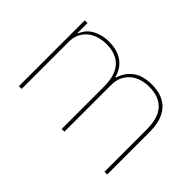

<svg xmlns="http://www.w3.org/2000/svg" viewBox="-83 -781 1044 1044"><g transform="rotate(45 439.5 -259.0)"><path d="M105 0V-506H126V-430H129Q136 -447 148 -463Q160 -479 179 -491Q198 -503 223.5 -510.5Q249 -518 282 -518Q344 -518 385 -489.5Q426 -461 441 -406H445Q459 -455 499.5 -486.5Q540 -518 611 -518Q696 -518 740 -469Q784 -420 784 -325V0H763V-322Q763 -414 723.5 -456.5Q684 -499 609 -499Q578 -499 550 -490.5Q522 -482 501 -464.5Q480 -447 467.5 -421Q455 -395 455 -360V0H434V-322Q434 -414 394 -456.5Q354 -499 280 -499Q250 -499 222 -490.5Q194 -482 172.5 -465Q151 -448 138.5 -422Q126 -396 126 -362V0Z"/></g></svg>

Font: IBM Plex Sans Arabic Thin
Style: Regular
Weight: 100
Designer: Mike Abbink, Paul van der Laan, Pieter van Rosmalen, Wael Morcos, Khajak Apelian
Foundry: Bold Monday
Version: Version 1.101